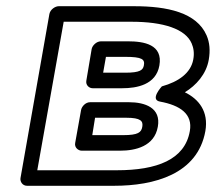

<svg xmlns="http://www.w3.org/2000/svg" viewBox="-20 -573 695 618"><path d="M602 -381C594 -338 555 -310 501 -295C501 -295 461 -252 495 -246C560 -234 601 -206 591 -151C575 -59 485 -25 356 -25H100L185 -503H403C506 -503 577 -480 597 -433C603 -419 606 -402 602 -381ZM652 -381C657 -410 655 -436 645 -459C613 -533 518 -553 412 -553H169C158 -553 142 -543 139 -528L46 0C44 11 52 25 67 25H347C476 25 616 -12 641 -151C652 -214 620 -254 575 -276C611 -298 644 -334 652 -381ZM488 -165C499 -226 447 -244 395 -244H270C255 -244 243 -230 241 -219L222 -113C219 -98 232 -88 243 -88H367C416 -88 477 -102 488 -165ZM438 -165C435 -147 425 -138 376 -138H277L286 -194H386C434 -194 441 -183 438 -165ZM493 -362C505 -430 443 -440 392 -440H305C290 -440 277 -426 275 -415L258 -314C255 -299 267 -289 278 -289H374C420 -289 482 -300 493 -362ZM443 -362C440 -348 432 -339 383 -339H312L321 -390H383C438 -390 447 -382 443 -362Z"/></svg>

Font: Asimov
Style: WidOuIt
Weight: 500
Designer: Google
Version: Version 2.000980; 2014